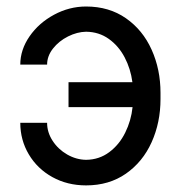

<svg xmlns="http://www.w3.org/2000/svg" viewBox="-20 -557 553 587"><path d="M124 -359.4H42Q42 -404.8 70.3 -445.8Q98.6 -486.8 145.3 -512Q191.9 -537.1 243.2 -537.1Q313.5 -537.1 365 -501.2Q416.5 -465.3 443.6 -405Q470.7 -344.7 470.7 -273.4V-253.9Q470.7 -182.6 443.6 -122.3Q416.5 -62 365 -26.1Q313.5 9.8 243.2 9.8Q186 9.8 140.1 -15.6Q94.2 -41 68.1 -85Q42 -128.9 42 -181.6H124Q124 -152.3 140.9 -126.5Q157.7 -100.6 185.3 -84.7Q212.9 -68.8 243.2 -68.4Q283.2 -68.8 314 -91.8Q344.7 -114.7 362.8 -151.4Q380.9 -188 385.3 -229.5H189.5V-305.7H384.8Q379.4 -346.7 361.1 -381.6Q342.8 -416.5 312.7 -438Q282.7 -459.5 243.2 -460Q215.8 -459.5 188 -445.6Q160.2 -431.6 142.1 -408.7Q124 -385.7 124 -359.4Z"/></svg>

Font: Pretendard GOV
Style: Regular
Weight: 400
Designer: Base glyphs from Inter by Rasmus Andersson; Hangeul glyphs from Noto Sans CJK(Source Han Sans) by Jang Soo-young and Kan
Foundry: Kil Hyung-jin
Version: Version 1.309